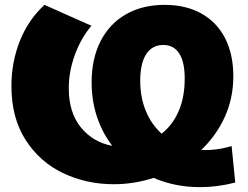

<svg xmlns="http://www.w3.org/2000/svg" viewBox="-20 -740 1020 790"><path d="M803 30C851 30 899.3 23.7 948 11L933 -139C891 -126.3 849.3 -121 808 -123C849.3 -162.3 881.7 -207.7 905 -259C928.3 -310.3 940 -366 940 -426C940 -487.3 928.5 -540 905.5 -584C882.5 -628 849.8 -661.7 807.5 -685C765.2 -708.3 715 -720 657 -720C596.3 -720 543.3 -707 498 -681C452.7 -655 417.8 -618 393.5 -570C369.2 -522 357 -465.7 357 -401C357 -351 364.3 -303.8 379 -259.5C393.7 -215.2 414.7 -175.3 442 -140C390 -149.3 347.2 -174.3 313.5 -215C279.8 -255.7 263 -309.7 263 -377C263 -422.3 271.2 -467.7 287.5 -513C303.8 -558.3 326.7 -598.7 356 -634L163 -720C118.3 -678.7 84.5 -629 61.5 -571C38.5 -513 27 -451.3 27 -386C27 -298.7 46.5 -224.7 85.5 -164C124.5 -103.3 176 -57.8 240 -27.5C304 2.8 373.3 18 448 18C503.3 18 558 9.3 612 -8C670.7 17.3 734.3 30 803 30ZM581.5 -517C597.8 -542.3 621.3 -555 652 -555C680.7 -555 702.5 -543.3 717.5 -520C732.5 -496.7 740 -462.3 740 -417C740 -365.7 731.7 -320.8 715 -282.5C698.3 -244.2 675 -213.3 645 -190C617 -215.3 595.3 -246.5 580 -283.5C564.7 -320.5 557 -362 557 -408C557 -455.3 565.2 -491.7 581.5 -517Z"/></svg>

Font: Montserrat Custom Black
Style: Regular
Weight: 900
Designer: Julieta Ulanovsky
Foundry: Julieta Ulanovsky
Version: Version 7.200